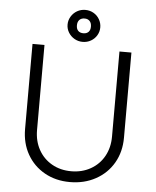

<svg xmlns="http://www.w3.org/2000/svg" viewBox="-60 -956 830 1023"><g transform="rotate(5 354.5 -444.5)"><path d="M90 -245V-700H154V-245Q154 -186 179.5 -140Q205 -94 250.5 -68Q296 -42 354 -42Q412 -42 458 -68Q504 -94 529.5 -140Q555 -186 555 -245V-700H619V-245Q619 -169 585 -110Q551 -51 490 -17.5Q429 16 352 16Q276 16 216.5 -17.5Q157 -51 123.5 -110Q90 -169 90 -245ZM267 -819Q267 -842 279 -862Q291 -882 311 -893.5Q331 -905 355 -905Q379 -905 399 -893.5Q419 -882 430.5 -862Q442 -842 442 -819Q442 -796 430.5 -776.5Q419 -757 399 -745.5Q379 -734 355 -734Q331 -734 311 -745.5Q291 -757 279 -776.5Q267 -796 267 -819ZM392 -819Q392 -838 382 -848.5Q372 -859 355 -859Q337 -859 327 -848.5Q317 -838 317 -819Q317 -800 327 -790Q337 -780 355 -780Q372 -780 382 -790Q392 -800 392 -819Z"/></g></svg>

Font: Oak Sans Light
Style: Regular
Weight: 400
Designer: Erik Kennedy, Walven
Foundry: Erik Kennedy, Walven
Version: Version 1.100;Glyphs 3.1.2 (3151)